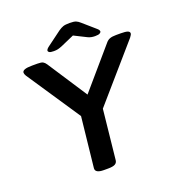

<svg xmlns="http://www.w3.org/2000/svg" viewBox="-151 -979 1010 1101"><g transform="rotate(-20 353.5 -428.0)"><path d="M294 2Q241 2 244 -28L277 -334L59 -660Q52 -672 52 -680Q52 -702 112 -702H145Q169 -702 178.5 -696.5Q188 -691 196 -679L354 -437L563 -680Q573 -692 587 -697Q601 -702 625 -702H653Q682 -702 694.5 -697.5Q707 -693 707 -683Q707 -675 695 -660L409 -331L377 -27Q375 -12 362 -5Q349 2 320 2ZM259 -737Q238 -737 231 -741.5Q224 -746 224 -751Q224 -761 244 -775L329 -838Q345 -849 358 -853.5Q371 -858 397 -858Q424 -858 436 -853Q448 -848 460 -837L531 -775Q542 -766 544.5 -761Q547 -756 547 -752Q547 -747 539 -742Q531 -737 510 -737Q485 -737 467 -746L391 -784L309 -748Q294 -742 283.5 -739.5Q273 -737 259 -737Z"/></g></svg>

Font: Asap Expanded Expanded SemiBold
Style: Italic
Weight: 600
Width: 7
Italic angle: -6°
Designer: Pablo Cosgaya
Foundry: Omnibus-Type
Version: Version 3.001; ttfautohint (v1.8.4.7-5d5b)